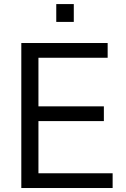

<svg xmlns="http://www.w3.org/2000/svg" viewBox="-20 -944 634 964"><path d="M87 0V-728H520.5V-654H173V-410H501.5V-336H173V-74H545.5V0ZM262.5 -834V-923.5H350.5V-834Z"/></svg>

Font: Mooli
Style: Regular
Weight: 400
Designer: Vernon Adams
Foundry: Vernon Adams
Version: Version 1.000; ttfautohint (v1.8.4.7-5d5b);gftools[0.9.33]